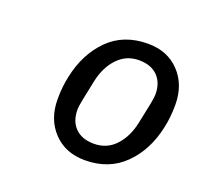

<svg xmlns="http://www.w3.org/2000/svg" viewBox="-75 -788 552 527"><g transform="rotate(20 201.0 -524.0)"><path d="M220 -344Q163 -344 128 -381Q93 -418 93 -476Q93 -513 100 -544Q115 -615 159.5 -659.5Q204 -704 275 -704Q332 -704 367 -667Q402 -630 402 -572Q402 -535 395 -504Q380 -433 335 -388.5Q290 -344 220 -344ZM228 -395Q266 -395 291 -422Q316 -449 325 -493L337 -551Q341 -571 341 -580Q341 -614 321.5 -633.5Q302 -653 267 -653Q230 -653 204.5 -626Q179 -599 170 -555L158 -497Q154 -477 154 -468Q154 -434 173.5 -414.5Q193 -395 228 -395Z"/></g></svg>

Font: Aneliza
Style: Italic
Weight: 400
Italic angle: -11.31°
Designer: Mike Abbink, Paul van der Laan, Pieter van Rosmalen
Foundry: Bold Monday
Version: Version 3.0